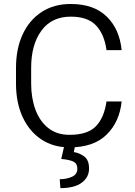

<svg xmlns="http://www.w3.org/2000/svg" viewBox="-20 -741 690 978"><path d="M522.5 -224.1H599.6Q588.9 -119.6 522.7 -54.9Q456.5 9.8 334 9.8Q252 9.8 190.7 -30.8Q129.4 -71.3 95.5 -144.5Q61.5 -217.8 61.5 -315.4V-395Q61.5 -493.2 95.7 -566.4Q129.9 -639.6 192.4 -680.2Q254.9 -720.7 340.3 -720.7Q457.5 -720.7 523.2 -657Q588.9 -593.3 599.6 -485.8H522.5Q511.7 -565.9 469.5 -611.1Q427.2 -656.2 340.3 -656.2Q243.2 -656.2 190.9 -584.7Q138.7 -513.2 138.7 -396V-315.4Q138.7 -241.7 160.6 -182.4Q182.6 -123 226.1 -88.6Q269.5 -54.2 334 -54.2Q426.3 -54.2 468.5 -97.9Q510.7 -141.6 522.5 -224.1ZM306.6 4.9H361.8L356 33.7Q385.3 38.1 409.4 56.2Q433.6 74.2 433.6 117.7Q433.6 162.1 396.2 189.7Q358.9 217.3 287.6 217.3L284.2 171.9Q319.3 171.9 346.7 159.4Q374 147 374 118.7Q374 92.3 354 82.3Q334 72.3 292 68.8Z"/></svg>

Font: Vazirmatn UI Light
Style: Regular
Weight: 300
Designer: Saber Rastikerdar
Foundry: Saber Rastikerdar
Version: Version 33.003